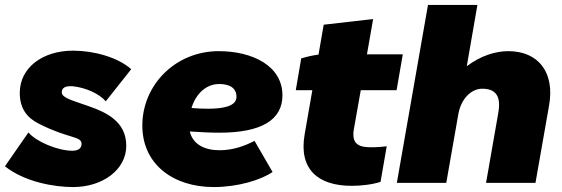

<svg xmlns="http://www.w3.org/2000/svg" viewBox="-28 -740 2273 777"><path d="M268 17C387 17 483 -53 483 -150C483 -249 401 -286 329 -311C271 -332 222 -343 222 -366C222 -384 235 -393 266 -391C317 -386 374 -361 400 -330L503 -460C448 -509 350 -535 268 -535C144 -535 52 -466 52 -364C52 -297 85 -262 128 -240C249 -178 302 -190 302 -158C302 -139 288 -130 265 -130C205 -130 118 -167 87 -204L-8 -67C73 -3 192 17 268 17Z M837 17C935 17 1029 -12 1075 -44L1002 -170C962 -149 914 -132 861 -132C802 -132 753 -154 740 -208C784 -205 824 -203 860 -203C1029 -203 1115 -254 1115 -354C1115 -474 993 -533 857 -533C683 -533 548 -397 548 -232C548 -75 673 17 837 17ZM747 -303C764 -359 805 -400 859 -400C897 -400 929 -387 929 -348C929 -310 875 -300 814 -300C792 -300 769 -301 747 -303Z M1395 12C1433 12 1478 7 1512 -4L1537 -148C1522 -146 1497 -144 1476 -144C1430 -144 1393 -152 1404 -217L1432 -375H1577L1602 -520H1457L1482 -663L1282 -640L1261 -519C1236 -516 1208 -509 1191 -504L1169 -375H1236L1205 -197C1180 -56 1258 12 1395 12Z M1578 0H1778L1827 -279C1837 -336 1876 -381 1924 -381C1991 -381 1997 -334 1989 -286L1939 0H2139L2194 -313C2218 -448 2150 -533 2029 -533C1978 -533 1918 -515 1861 -472L1904 -720H1704Z"/></svg>

Font: Fixel Display Black
Style: Italic
Weight: 900
Italic angle: -10°
Designer: AlfaBravo + MacPaw
Foundry: Kyrylo Tkachov, Marchela Mozhyna, Serhii Makarenko, Maria Weinstein, Zakhar Kryvoshyya
Version: Version 1.210;Glyphs 3.2 (3217)